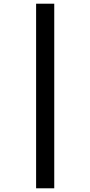

<svg xmlns="http://www.w3.org/2000/svg" viewBox="-20 -784 488 1037"><path d="M175 -764V233H273V-764Z"/></svg>

Font: Noto Sans Lao Condensed SemiBold
Style: Regular
Weight: 600
Width: 3
Designer: Monotype Design Team
Foundry: Monotype Imaging Inc.
Version: Version 2.003